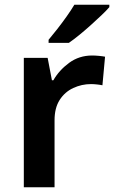

<svg xmlns="http://www.w3.org/2000/svg" viewBox="-20 -786 480 806"><path d="M367 -553Q379 -553 395 -551.5Q411 -550 421 -548L410 -428Q401 -430 387 -431.5Q373 -433 362 -433Q323 -433 287.5 -416.5Q252 -400 230.5 -366.5Q209 -333 209 -281V0H80V-543H180L198 -449H204Q228 -491 270 -522Q312 -553 367 -553ZM439 -756Q427 -742 406 -722Q385 -702 360.5 -680Q336 -658 312 -638.5Q288 -619 269 -606H184V-619Q200 -638 220 -663.5Q240 -689 259.5 -716.5Q279 -744 292 -766H439Z"/></svg>

Font: Noto Sans Kawi SemiBold
Style: Regular
Weight: 600
Designer: Fadhl Haqq
Version: Version 1.000